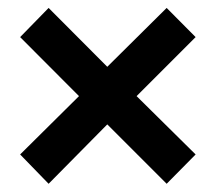

<svg xmlns="http://www.w3.org/2000/svg" viewBox="-20 -490 515 472"><path d="M315.8 -253.7 460.9 -110.3 389.7 -38.2 243.7 -184.2 99.5 -38.2 29.5 -110.3 174.2 -253.7 29.5 -398.8 99.5 -470.5 243.7 -325.8 389.7 -470.5 460.9 -398.8Z"/></svg>

Font: Puralecka Narrow
Style: Bold
Weight: 700
Designer: Hector Gatti, Marcela Romero, Pablo Cosgaya and Nicolas Silva
Version: Version 1.004;PS 001.004;hotconv 1.0.70;makeotf.lib2.5.58329